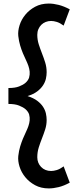

<svg xmlns="http://www.w3.org/2000/svg" viewBox="-20 -885 427 1071"><path d="M369.1 133.8Q336.9 151.4 307.4 158.7Q277.8 166 252 166Q209 166 176 148.2Q143.1 130.4 121.1 103.5Q99.1 76.7 89.1 44.9Q79.1 13.2 82 -15.1Q85.4 -44.4 92.5 -67.9Q99.6 -91.3 107.9 -111.3Q116.2 -131.3 124.5 -148.4Q132.8 -165.5 138.4 -181.6Q144 -197.8 145.5 -213.9Q147 -230 142.1 -248Q136.2 -263.7 121.6 -276.4Q108.9 -287.1 86.4 -296.1Q64 -305.2 26.9 -305.2V-394Q64 -394 86.4 -402.8Q108.9 -411.6 121.6 -422.4Q136.2 -435.1 142.1 -451.2Q147 -469.2 145.5 -485.4Q144 -501.5 138.4 -517.6Q132.8 -533.7 124.5 -550.8Q116.2 -567.9 107.9 -587.6Q99.6 -607.4 92.5 -631.1Q85.4 -654.8 82 -684.1Q79.1 -711.9 89.1 -743.9Q99.1 -775.9 121.1 -802.7Q143.1 -829.6 176 -847.4Q209 -865.2 252 -865.2Q277.8 -865.2 307.4 -857.7Q336.9 -850.1 369.1 -833L335 -742.2Q314.5 -757.3 296.9 -762.7Q279.3 -768.1 265.1 -768.1Q249 -768.1 234.9 -762.5Q220.7 -756.8 210.4 -746.6Q200.2 -736.3 194.1 -722.2Q188 -708 188 -690.9Q188 -663.6 196 -638.2Q204.1 -612.8 214.1 -587.4Q224.1 -562 232.2 -536.1Q240.2 -510.3 240.2 -481.9Q240.2 -464.8 236.1 -446Q231.9 -427.2 220.2 -409.2Q208.5 -391.1 187.7 -375.2Q167 -359.4 133.8 -349.1Q167 -338.4 187.7 -322.8Q208.5 -307.1 220.2 -289.1Q231.9 -271 236.1 -252Q240.2 -232.9 240.2 -215.8Q240.2 -189 232.2 -163.6Q224.1 -138.2 214.1 -113Q204.1 -87.9 196 -62Q188 -36.1 188 -7.8Q188 8.3 193.6 22.2Q199.2 36.1 209.5 46.6Q219.7 57.1 233.9 63Q248 68.8 265.1 68.8Q279.3 68.8 296.9 63.5Q314.5 58.1 335 43Z"/></svg>

Font: McLaren
Style: Regular
Weight: 400
Designer: Astigmatic (AOETI)
Foundry: Astigmatic (AOETI)
Version: Version 1.000